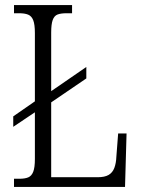

<svg xmlns="http://www.w3.org/2000/svg" viewBox="-20 -734 555 754"><path d="M35 0V-32H56Q78 -32 91 -37.5Q104 -43 110.5 -59.5Q117 -76 117 -110V-293L32 -236V-277L117 -336V-604Q117 -638 110.5 -654.5Q104 -671 90.5 -676.5Q77 -682 55 -682H35V-714H263V-682H242Q219 -682 206 -677Q193 -672 187 -655.5Q181 -639 181 -606V-376L319 -471V-426L181 -332V-38H363Q391 -38 406.5 -47Q422 -56 429 -74.5Q436 -93 437 -119L444 -210H477L471 0Z"/></svg>

Font: Noto Serif Ethiopic Condensed Light
Style: Regular
Weight: 300
Width: 3
Designer: Monotype Design Team
Foundry: Monotype Imaging Inc.
Version: Version 2.102